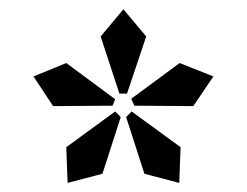

<svg xmlns="http://www.w3.org/2000/svg" viewBox="-20 -738 540 420"><path d="M204.1 -357.9 127.9 -337.9 125 -416 231.9 -494.1 244.1 -481.9ZM226.1 -506.8 96.2 -505.9 53.2 -570.8 125 -600.1 231.9 -521ZM372.1 -337.9 295.9 -357.9 255.9 -481.9 268.1 -494.1 375 -416ZM257.8 -533.2H241.2L200.2 -658.2L250 -717.8L299.8 -658.2ZM402.8 -505.9 273.9 -506.8 267.1 -522 373 -600.1 446.8 -570.8Z"/></svg>

Font: Charis SIL CyrE
Style: Bold
Weight: 700
Foundry: SIL International
Version: Version 5.000